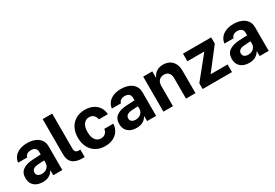

<svg xmlns="http://www.w3.org/2000/svg" viewBox="40 -1607 3602 2517"><g transform="rotate(-30 1841.0 -348.0)"><path d="M228.5 -311.5Q282.2 -314.9 360.4 -318.4V-361.3Q359.4 -394.5 337.4 -413.1Q315.4 -431.6 275.4 -431.6Q239.3 -431.6 216.3 -416Q193.4 -400.4 187.5 -373H49.8Q54.2 -419.9 82.3 -457Q110.4 -494.1 160.6 -515.6Q210.9 -537.1 279.3 -537.1Q339.8 -537.1 390.9 -518.1Q441.9 -499 472.9 -458.7Q503.9 -418.5 503.9 -357.4V0H367.2V-73.2H363.3Q342.3 -34.7 303.5 -12.5Q264.6 9.8 208 9.8Q156.2 9.8 116.5 -8.1Q76.7 -25.9 54 -61.5Q31.2 -97.2 31.2 -148.4Q31.2 -230.5 86.4 -268.6Q141.6 -306.6 228.5 -311.5ZM249 -89.8Q281.2 -89.8 306.9 -103Q332.5 -116.2 346.7 -139.2Q360.8 -162.1 360.4 -189.5V-228Q337.4 -227.5 303.7 -225.6Q270 -223.6 252 -221.7Q213.9 -217.8 191.9 -200.2Q169.9 -182.6 169.9 -152.3Q169.9 -122.6 191.7 -106.2Q213.4 -89.8 249 -89.8Z M823.2 -113.3Q835 -113.3 842.8 -114.3V-1Q832 0 813.5 0Q614.3 0 614.3 -171.9V-707H758.8V-174.8Q758.8 -143.6 773.9 -128.4Q789.1 -113.3 823.2 -113.3Z M891.6 -263.7Q891.6 -344.7 923.1 -406.5Q954.6 -468.3 1013.4 -502.7Q1072.3 -537.1 1151.4 -537.1Q1219.2 -537.1 1271.5 -512.2Q1323.7 -487.3 1353.8 -441.7Q1383.8 -396 1386.7 -335.9H1251Q1244.1 -376.5 1218.8 -400.6Q1193.4 -424.8 1153.3 -424.8Q1118.7 -424.8 1092.5 -406Q1066.4 -387.2 1052.2 -351.1Q1038.1 -314.9 1038.1 -265.6Q1038.1 -214.8 1052.2 -178.7Q1066.4 -142.6 1092.3 -123.5Q1118.2 -104.5 1153.3 -104.5Q1191.9 -104.5 1218.3 -127.4Q1244.6 -150.4 1251 -192.4H1386.7Q1383.3 -132.3 1354 -86.4Q1324.7 -40.5 1272.7 -14.9Q1220.7 10.7 1151.4 10.7Q1071.8 10.7 1012.9 -23.9Q954.1 -58.6 922.9 -120.6Q891.6 -182.6 891.6 -263.7Z M1648.4 -311.5Q1702.1 -314.9 1780.3 -318.4V-361.3Q1779.3 -394.5 1757.3 -413.1Q1735.4 -431.6 1695.3 -431.6Q1659.2 -431.6 1636.2 -416Q1613.3 -400.4 1607.4 -373H1469.7Q1474.1 -419.9 1502.2 -457Q1530.3 -494.1 1580.6 -515.6Q1630.9 -537.1 1699.2 -537.1Q1759.8 -537.1 1810.8 -518.1Q1861.8 -499 1892.8 -458.7Q1923.8 -418.5 1923.8 -357.4V0H1787.1V-73.2H1783.2Q1762.2 -34.7 1723.4 -12.5Q1684.6 9.8 1627.9 9.8Q1576.2 9.8 1536.4 -8.1Q1496.6 -25.9 1473.9 -61.5Q1451.2 -97.2 1451.2 -148.4Q1451.2 -230.5 1506.3 -268.6Q1561.5 -306.6 1648.4 -311.5ZM1668.9 -89.8Q1701.2 -89.8 1726.8 -103Q1752.4 -116.2 1766.6 -139.2Q1780.8 -162.1 1780.3 -189.5V-228Q1757.3 -227.5 1723.6 -225.6Q1689.9 -223.6 1671.9 -221.7Q1633.8 -217.8 1611.8 -200.2Q1589.8 -182.6 1589.8 -152.3Q1589.8 -122.6 1611.6 -106.2Q1633.3 -89.8 1668.9 -89.8Z M2178.7 0H2034.2V-530.3H2171.9V-437.5H2177.7Q2196.3 -484.4 2237.8 -510.7Q2279.3 -537.1 2336.9 -537.1Q2392.1 -537.1 2433.6 -513.2Q2475.1 -489.3 2497.6 -444.1Q2520 -398.9 2519.5 -337.9V0H2376V-312.5Q2376 -361.3 2350.6 -389.2Q2325.2 -417 2280.3 -417Q2233.9 -417 2206.3 -387.7Q2178.7 -358.4 2178.7 -306.6Z M2627.9 -86.9 2889.6 -411.1V-415H2636.7V-530.3H3063.5V-435.5L2818.4 -119.1V-115.2H3072.3V0H2627.9Z M3352.5 -311.5Q3406.2 -314.9 3484.4 -318.4V-361.3Q3483.4 -394.5 3461.4 -413.1Q3439.5 -431.6 3399.4 -431.6Q3363.3 -431.6 3340.3 -416Q3317.4 -400.4 3311.5 -373H3173.8Q3178.2 -419.9 3206.3 -457Q3234.4 -494.1 3284.7 -515.6Q3335 -537.1 3403.3 -537.1Q3463.9 -537.1 3514.9 -518.1Q3565.9 -499 3596.9 -458.7Q3627.9 -418.5 3627.9 -357.4V0H3491.2V-73.2H3487.3Q3466.3 -34.7 3427.5 -12.5Q3388.7 9.8 3332 9.8Q3280.3 9.8 3240.5 -8.1Q3200.7 -25.9 3178 -61.5Q3155.3 -97.2 3155.3 -148.4Q3155.3 -230.5 3210.4 -268.6Q3265.6 -306.6 3352.5 -311.5ZM3373 -89.8Q3405.3 -89.8 3430.9 -103Q3456.5 -116.2 3470.7 -139.2Q3484.9 -162.1 3484.4 -189.5V-228Q3461.4 -227.5 3427.7 -225.6Q3394 -223.6 3376 -221.7Q3337.9 -217.8 3315.9 -200.2Q3293.9 -182.6 3293.9 -152.3Q3293.9 -122.6 3315.7 -106.2Q3337.4 -89.8 3373 -89.8Z"/></g></svg>

Font: Pretendard GOV
Style: Bold
Weight: 700
Designer: Base glyphs from Inter by Rasmus Andersson; Hangeul glyphs from Noto Sans CJK(Source Han Sans) by Jang Soo-young and Kan
Foundry: Kil Hyung-jin
Version: Version 1.309